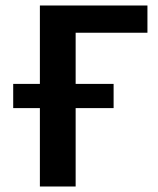

<svg xmlns="http://www.w3.org/2000/svg" viewBox="-20 -678 574 698"><path d="M125 0V-658H255V0ZM185 -559V-658H516V-559ZM28 -285V-373H393V-285Z"/></svg>

Font: Ysabeau Office
Style: Bold
Weight: 700
Designer: Christian Thalmann (Catharsis Fonts)
Version: Version 2.001;gftools[0.9.30]; featfreeze: tnum,lnum,ss02